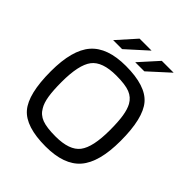

<svg xmlns="http://www.w3.org/2000/svg" viewBox="-219 -940 1088 1088"><g transform="rotate(45 324.5 -396.5)"><path d="M604 -315Q604 -144 538.5 -68Q473 8 325 8Q166 8 105.5 -62.5Q45 -133 45 -315Q45 -485 111 -561Q177 -637 325 -637Q484 -637 544 -566.5Q604 -496 604 -315ZM161 -134Q180 -100 217 -86Q254 -72 325 -72Q436 -72 477 -125.5Q518 -179 518 -315Q518 -383 511 -426.5Q504 -470 489 -497Q470 -531 433.5 -545.5Q397 -560 325 -560Q213 -560 172 -506Q131 -452 131 -315Q131 -247 138 -203.5Q145 -160 161 -134ZM270 -801H366L242 -689H170ZM448 -801H543L420 -689H347Z"/></g></svg>

Font: Blinker
Style: Regular
Weight: 400
Designer: Juergen Huber
Foundry: supertype
Version: Version 1.017;hotconv 1.0.117;makeotfexe 2.5.65602